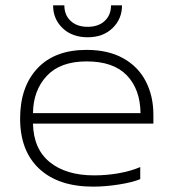

<svg xmlns="http://www.w3.org/2000/svg" viewBox="-20 -681 647 716"><path d="M178 -661H220Q220 -625 243.5 -603Q267 -581 307 -581Q347 -581 370.5 -603Q394 -625 394 -661H435Q435 -610 399.5 -576Q364 -542 307 -542Q249 -542 213.5 -576Q178 -610 178 -661ZM55 -239Q55 -357 119.5 -426Q184 -495 303 -495Q383 -495 439 -464Q495 -433 523.5 -378Q552 -323 552 -253V-220H103Q105 -125 166 -76Q227 -27 331 -27Q378 -27 423 -35Q468 -43 503 -58V-13Q474 -1 423.5 7Q373 15 327 15Q198 15 126.5 -51.5Q55 -118 55 -239ZM504 -259Q503 -348 453 -400Q403 -452 303 -452Q205 -452 154.5 -398Q104 -344 103 -259Z"/></svg>

Font: Prompt ExtraLight
Style: Regular
Weight: 275
Designer: Katatrad Team
Foundry: CadsonDemak
Version: Version 1.000